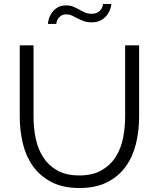

<svg xmlns="http://www.w3.org/2000/svg" viewBox="-20 -937 795 962"><path d="M377 -58Q444 -58 488.5 -83.5Q533 -109 559.5 -150.5Q586 -192 596.5 -245Q607 -298 607 -352V-710H677V-352Q677 -280 661 -215.5Q645 -151 609.5 -102Q574 -53 517 -24Q460 5 378 5Q294 5 236.5 -25.5Q179 -56 144 -106Q109 -156 94 -220Q79 -284 79 -352V-710H148V-352Q148 -296 159 -243Q170 -190 196.5 -149Q223 -108 267 -83Q311 -58 377 -58ZM440 -825Q417 -825 400.5 -831Q384 -837 369.5 -844.5Q355 -852 341.5 -858.5Q328 -865 312 -865Q295 -865 285.5 -858Q276 -851 270.5 -842.5Q265 -834 263.5 -826.5Q262 -819 262 -817H220Q220 -822 223.5 -837.5Q227 -853 237 -869Q247 -885 265 -897.5Q283 -910 311 -910Q332 -910 347.5 -903.5Q363 -897 377 -889Q391 -881 405.5 -874.5Q420 -868 439 -868Q458 -868 469.5 -875Q481 -882 487 -891Q493 -900 494.5 -907.5Q496 -915 496 -917H538Q538 -912 534 -897Q530 -882 519.5 -866Q509 -850 489.5 -837.5Q470 -825 440 -825Z"/></svg>

Font: PTCRaleway
Style: Regular
Weight: 400
Designer: Matt McInerney, Pablo Impallari, Rodrigo Fuenzalida
Foundry: Matt McInerney, Pablo Impallari, Rodrigo Fuenzalida
Version: Version 3.000g; ttfautohint (v1.5) -l 8 -r 28 -G 28 -x 14 -D